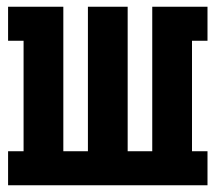

<svg xmlns="http://www.w3.org/2000/svg" viewBox="-20 -550 640 570"><path d="M4 0V-101H50V-429H4V-530H168V-101H241V-530H359V-101H432V-530H596V-429H550V-101H596V0Z"/></svg>

Font: Iosevka Curly Slab Extended
Style: Bold
Weight: 700
Width: 7
Monospace: yes
Designer: Belleve Invis
Foundry: Belleve Invis
Version: Version 11.1.0; ttfautohint (v1.8.3)